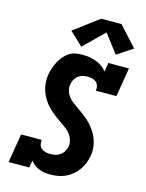

<svg xmlns="http://www.w3.org/2000/svg" viewBox="-143 -1068 885 1162"><g transform="rotate(15 300.0 -487.5)"><path d="M289 8Q270 8 252 5.5Q234 3 217 -4Q200 -11 186.5 -21.5Q173 -32 163 -46L155 0H26L56 -181H185Q183 -166 186.5 -151.5Q190 -137 201 -128Q212 -119 226.5 -115.5Q241 -112 256 -112Q272 -112 288.5 -115.5Q305 -119 318.5 -129Q332 -139 341 -154Q350 -169 353 -185Q356 -206 349.5 -226Q343 -246 331 -261.5Q319 -277 303 -289Q287 -301 271 -312Q255 -323 239 -334.5Q223 -346 208 -359Q193 -372 179.5 -386.5Q166 -401 155.5 -417.5Q145 -434 136.5 -452Q128 -470 123.5 -490.5Q119 -511 118.5 -532Q118 -553 121 -574Q125 -595 132 -615.5Q139 -636 149 -655.5Q159 -675 173.5 -692.5Q188 -710 207 -722.5Q226 -735 247 -739Q268 -743 289 -743Q312 -743 334.5 -739.5Q357 -736 377 -728.5Q397 -721 414.5 -708.5Q432 -696 445 -679L454 -735H583L553 -554H424Q427 -569 423 -583.5Q419 -598 408.5 -607Q398 -616 383 -619.5Q368 -623 354 -623Q339 -623 323.5 -619Q308 -615 295 -605Q282 -595 274.5 -580.5Q267 -566 265 -551Q261 -530 267 -510Q273 -490 285 -474.5Q297 -459 313 -447Q329 -435 345 -424Q361 -413 377 -401.5Q393 -390 408 -377Q423 -364 436 -349.5Q449 -335 460 -319Q471 -303 479.5 -285Q488 -267 493 -247Q498 -227 499 -206Q500 -185 496 -164Q492 -140 483 -117.5Q474 -95 459.5 -74.5Q445 -54 425.5 -37.5Q406 -21 383 -10.5Q360 0 336 4Q312 8 289 8ZM270 -788 187 -866 343 -983H470L582 -860L484 -795L396 -911Z"/></g></svg>

Font: Iosevka Slab Heavy Extended
Style: Italic
Weight: 900
Width: 7
Italic angle: -9°
Monospace: yes
Designer: Belleve Invis
Foundry: Belleve Invis
Version: Version 11.1.0; ttfautohint (v1.8.3)